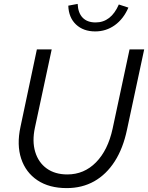

<svg xmlns="http://www.w3.org/2000/svg" viewBox="-20 -953 759 984"><path d="M322 11Q232 11 172 -29Q112 -69 88.5 -140Q65 -211 85 -303L169 -700H245L159 -299Q144 -229 160.5 -174.5Q177 -120 219.5 -89.5Q262 -59 325 -59Q411 -59 472 -121Q533 -183 557 -293L644 -700H719L631 -289Q611 -193 568 -126Q525 -59 463 -24Q401 11 322 11ZM468 -792Q407 -792 369.5 -827.5Q332 -863 330 -924L378 -933Q380 -887 403.5 -862.5Q427 -838 470 -838Q549 -838 589 -930L638 -914Q613 -856 568.5 -824Q524 -792 468 -792Z"/></svg>

Font: Red Hat Text VF
Style: Italic
Weight: 300
Italic angle: -12°
Designer: Pentagram, MCKL
Foundry: Pentagram, MCKL
Version: Version 1.023